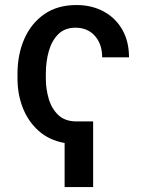

<svg xmlns="http://www.w3.org/2000/svg" viewBox="-20 -573 591 777"><path d="M356.9 -81.7V183.9H241.5V5.7Q179.3 -5.3 136.9 -43Q94.5 -80.6 72.6 -135.8Q50.8 -191.1 50.8 -255.3V-274.5Q50.8 -353 78.5 -415.8Q106.2 -478.7 159.3 -515.6Q212.4 -552.6 289.1 -552.6Q351.6 -552.6 399.7 -526.5Q447.8 -500.4 475 -452.8Q502.1 -405.2 502.1 -340.9H393.5Q393.5 -394.5 364 -427.7Q334.5 -460.9 285.9 -460.9Q242.2 -460.9 215.7 -434.5Q189.3 -408 177.4 -365.6Q165.5 -323.2 165.5 -274.5V-255.3Q165.5 -213.1 177.2 -173.1Q188.9 -133.2 216.1 -107.4Q243.3 -81.7 289.1 -81.7Z"/></svg>

Font: Inter Zeller Medium
Style: Regular
Weight: 500
Designer: Rasmus Andersson; Joe Bland
Foundry: zeller
Version: Version 3.015;git-dec3a8cb1